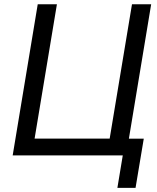

<svg xmlns="http://www.w3.org/2000/svg" viewBox="-20 -748 757 924"><path d="M586.9 0H41L161.6 -727.5H253.9L146.5 -81.1H507.8L615.2 -727.5H707.5ZM544.9 156.2 570.8 0H534.7L547.4 -80.6H671.9L632.3 156.2Z"/></svg>

Font: Inter 16pt
Style: Italic
Weight: 400
Italic angle: -9.3988°
Version: Version 4.001;git-66647c0bb